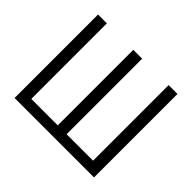

<svg xmlns="http://www.w3.org/2000/svg" viewBox="-152 -906 1123 1123"><g transform="rotate(45 409.0 -345.0)"><path d="M81.1 -690.4H154.3V-65.4H373V-690.4H446.3V-65.4H665V-690.4H738.3V0H81.1Z"/></g></svg>

Font: Dinish
Style: Regular
Weight: 400
Designer: Bert Driehuis
Foundry: Playbeing
Version: Version 3.006; git-39231f3c-release